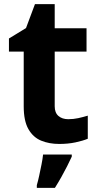

<svg xmlns="http://www.w3.org/2000/svg" viewBox="-20 -682 474 923"><path d="M308 -109Q333 -109 356 -114Q379 -119 402 -126V-15Q378 -5 342.5 2.5Q307 10 265 10Q216 10 177.5 -6Q139 -22 116.5 -61.5Q94 -101 94 -171V-434H23V-497L105 -547L148 -662H243V-546H396V-434H243V-171Q243 -140 261 -124.5Q279 -109 308 -109ZM325 71Q315 93 302.5 117.5Q290 142 275.5 168Q261 194 244 221H157V208Q163 188 168.5 162Q174 136 179.5 109Q185 82 187 61H325Z"/></svg>

Font: Noto Sans Devanagari
Style: Bold
Weight: 700
Version: Version 2.003